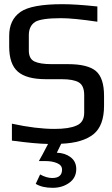

<svg xmlns="http://www.w3.org/2000/svg" viewBox="-20 -679 536 919"><path d="M305 -372Q400 -372 439 -339Q478 -306 478 -220V-173Q478 -78 428 -37Q376 5 273 9L252 52Q291 53 318 73.5Q345 94 345 130Q345 172 311.5 196Q278 220 232 220Q182 220 151 201L172 156Q203 173 230 173Q277 173 277 133Q277 112 253.5 102Q230 92 199 92H166Q178 72 210 10Q148 9 37 -6V-87Q152 -62 241 -62Q311 -62 346 -78Q383 -93 383 -140V-224Q383 -269 357.5 -284.5Q332 -300 275 -300H199Q107 -300 65.5 -336Q24 -372 24 -456V-508Q24 -584 78 -622Q131 -659 279 -659Q344 -659 446 -648V-575Q332 -592 272 -592Q178 -592 148 -574Q118 -554 118 -511V-437Q118 -398 144.5 -385Q171 -372 227 -372Z"/></svg>

Font: Gamestation Display
Style: Regular
Weight: 400
Designer: Jonas Hecksher
Foundry: Jonas Hecksher, Playtypeª, e-types AS
Version: Version 1.003